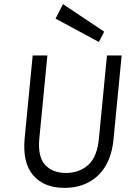

<svg xmlns="http://www.w3.org/2000/svg" viewBox="-20 -897 629 928"><path d="M292 11Q193 11 140.8 -49.2Q88.5 -109.5 99 -227L138 -629H209L170 -227Q162 -139.5 198 -100.2Q234 -61 299 -61Q363.5 -61 406.8 -100.2Q450 -139.5 458 -227L497 -629H568L529 -227Q522 -148.5 490.5 -95.5Q459 -42.5 408 -15.8Q357 11 292 11ZM458 -694 248.5 -807 284.5 -877 483.5 -744Z"/></svg>

Font: Karla
Style: Italic
Weight: 400
Italic angle: -8°
Designer: Jonathan Pinhorn
Version: Version 2.004;gftools[0.9.33]